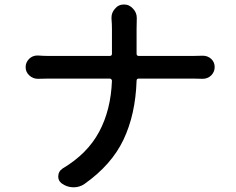

<svg xmlns="http://www.w3.org/2000/svg" viewBox="-20 -797 1040 845"><path d="M581.1 -560.5Q581.1 -550.8 590.8 -550.8H829.1Q850.6 -550.8 871.1 -551.8Q872.1 -551.8 873 -551.8Q893.6 -551.8 909.2 -538.1Q924.8 -523.4 924.8 -502Q924.8 -480.5 909.2 -464.8Q893.6 -450.2 872.1 -450.2Q872.1 -450.2 871.1 -450.2Q849.6 -451.2 828.1 -451.2H590.8Q581.1 -451.2 581.1 -441.4Q576.2 -293 523.4 -182.1Q470.7 -71.3 351.6 12.7Q330.1 27.3 304.7 27.3Q302.7 27.3 300.8 27.3Q273.4 26.4 251 9.8Q236.3 -2 236.3 -19.5Q236.3 -43 255.9 -55.7Q364.3 -120.1 416 -216.3Q467.8 -312.5 472.7 -441.4Q472.7 -445.3 469.7 -448.2Q466.8 -451.2 462.9 -451.2H196.3Q168.9 -451.2 147.5 -450.2Q147.5 -450.2 146.5 -450.2Q125 -450.2 109.4 -464.8Q92.8 -479.5 92.8 -501.5Q92.8 -523.4 109.4 -539.1Q124 -552.7 144.5 -552.7Q146.5 -552.7 147.5 -552.7Q171.9 -550.8 194.3 -550.8H462.9Q472.7 -550.8 472.7 -560.5V-669.9Q472.7 -690.4 470.7 -714.8Q470.7 -717.8 470.7 -719.7Q470.7 -741.2 485.4 -757.8Q501 -777.3 525.4 -777.3Q549.8 -777.3 566.4 -757.8Q582 -741.2 582 -717.8L581.1 -668.9Z"/></svg>

Font: Gen Jyuu GothicX Medium
Style: Regular
Weight: 500
Designer: Ryoko NISHIZUKA (kana &amp; ideographs); Paul D. Hunt (Latin, Greek &amp; Cyrillic); Wenlong ZHANG (bopomofo); Sandoll C
Version: Version 1.058.20140828